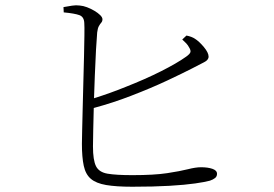

<svg xmlns="http://www.w3.org/2000/svg" viewBox="-20 -733 1040 729"><path d="M482 -24Q421 -24 383 -30.5Q345 -37 325 -54Q305 -71 298 -103.5Q291 -136 291 -187Q291 -204 292 -240.5Q293 -277 294 -324Q295 -371 296.5 -422Q298 -473 299 -519Q300 -565 300.5 -599Q301 -633 300 -646Q299 -669 281.5 -675.5Q264 -682 222 -686L221 -706Q238 -709 253.5 -711.5Q269 -714 283 -712Q296 -711 310.5 -705.5Q325 -700 338.5 -692Q352 -684 360.5 -675.5Q369 -667 369 -660Q369 -652 364.5 -647Q360 -642 355.5 -634Q351 -626 349 -610Q347 -588 344.5 -543.5Q342 -499 340 -445Q338 -402 337 -360Q398 -379 457 -403Q531 -432 591.5 -462.5Q652 -493 687 -518Q701 -528 703 -535Q705 -542 698 -553Q694 -561 687 -568.5Q680 -576 672 -583L688 -598Q698 -596 706 -593Q714 -590 720 -586Q736 -576 754 -554.5Q772 -533 772 -518Q772 -505 754.5 -496.5Q737 -488 709 -473Q676 -456 615.5 -427.5Q555 -399 477 -369Q410 -343 336 -323Q335 -277 334 -240Q333 -197 333 -177Q333 -125 344.5 -102Q356 -79 388.5 -73.5Q421 -68 483 -68Q565 -68 614.5 -75.5Q664 -83 693.5 -90.5Q723 -98 743 -98Q769 -98 786.5 -92Q804 -86 804 -73Q804 -63 796.5 -57Q789 -51 777 -47Q759 -42 721 -36.5Q683 -31 623.5 -27.5Q564 -24 482 -24Z"/></svg>

Font: Noto Serif HK ExtraLight ExtraLight
Style: Regular
Weight: 250
Version: Version 2.003-H1;hotconv 1.1.1;makeotfexe 2.6.0